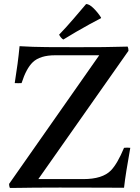

<svg xmlns="http://www.w3.org/2000/svg" viewBox="-20 -931 696 952"><path d="M617 -679 170 -43H393Q488 -43 530 -86Q562 -119 595 -198Q611 -200 626 -198Q615 -136 607 -86.5Q599 -37 595 0Q580 0 502.5 -0.5Q425 -1 276 -1Q197 -1 151 -0.5Q105 0 78 0.5Q51 1 29 1Q25 -8 25 -19L472 -657H254Q178 -657 142 -622Q110 -591 87 -519Q71 -518 53 -519Q61 -569 67 -614Q73 -659 77 -702Q142 -698 212.5 -697.5Q283 -697 362 -697Q443 -697 491.5 -697.5Q540 -698 568 -699Q596 -700 613 -700Q615 -696 616 -690.5Q617 -685 617 -679ZM481 -844V-841Q459 -830 425.5 -811.5Q392 -793 356.5 -772.5Q321 -752 294 -735Q283 -741 273 -759Q307 -794 343 -836Q379 -878 407 -911Q423 -911 444.5 -889.5Q466 -868 481 -844Z"/></svg>

Font: Tiro Gurmukhi
Style: Regular
Weight: 400
Designer: Gurmukhi: John Hudson & Fiona Ross. Latin: John Hudson.
Foundry: Tiro Typeworks Ltd.
Version: Version 1.52